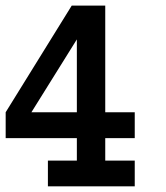

<svg xmlns="http://www.w3.org/2000/svg" viewBox="-20 -657 586 677"><path d="M455.1 0H148.9V-90.8H251V-169.9H0V-261.2L232.9 -637.2H351.1V-261.2H455.1V-169.9H351.1V-90.8H455.1ZM251 -261.2V-518.1L90.8 -261.2Z"/></svg>

Font: Anonymous Pro
Style: Bold
Weight: 700
Monospace: yes
Designer: Mark Simonson
Version: Version 1.003